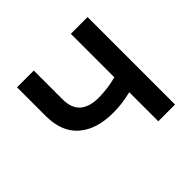

<svg xmlns="http://www.w3.org/2000/svg" viewBox="-135 -677 823 823"><g transform="rotate(-45 276.5 -265.5)"><path d="M490.2 0H388.7V-176.3Q335 -162.1 278.3 -162.1Q177.7 -162.1 120.6 -211.4Q63.5 -260.7 63.5 -357.4V-531.2H165V-357.4Q165 -303.2 194.3 -277.6Q223.6 -252 278.3 -252Q334 -252 388.7 -266.6V-530.3H490.2Z"/></g></svg>

Font: Pretendard Medium
Style: Regular
Weight: 500
Designer: Base glyphs from Inter by Rasmus Andersson; Hangeul glyphs from Noto Sans CJK(Source Han Sans) by Jang Soo-young and Kan
Foundry: Kil Hyung-jin
Version: Version 1.309